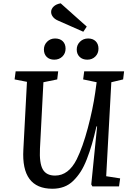

<svg xmlns="http://www.w3.org/2000/svg" viewBox="-20 -1134 801 1168"><path d="M507.8 -972.2 486.8 -940.9 333 -1008.8Q312.5 -1017.6 301.8 -1031.7Q291 -1045.9 291 -1061Q291 -1079.6 306.2 -1094.2Q321.3 -1108.9 349.1 -1113.8ZM247.1 -833Q247.1 -860.8 266.8 -880.4Q286.6 -899.9 314.9 -899.9Q344.7 -899.9 361.8 -883.1Q378.9 -866.2 378.9 -837.9Q378.9 -809.1 359.4 -790Q339.8 -771 310.1 -771Q281.2 -771 264.2 -787.8Q247.1 -804.7 247.1 -833ZM516.1 -899.9Q544.9 -899.9 562 -883.1Q579.1 -866.2 579.1 -837.9Q579.1 -809.1 559.8 -790Q540.5 -771 511.2 -771Q481.9 -771 464.4 -788.1Q446.8 -805.2 446.8 -833Q446.8 -860.8 466.8 -880.4Q486.8 -899.9 516.1 -899.9ZM626 -62 710.9 -48.8 704.1 0H542L535.2 -12.2L570.8 -365.2H566.9Q552.7 -303.7 539.3 -257.6Q525.9 -211.4 508.3 -166Q490.7 -120.6 470.7 -89.6Q450.7 -58.6 425.5 -33.9Q400.4 -9.3 368.7 2.4Q336.9 14.2 298.8 14.2Q108.4 14.2 122.1 -224.1L144 -636.2L68.8 -650.9L75.2 -700.2H334L328.1 -650.9L244.1 -633.8L223.1 -230Q218.8 -141.6 240.2 -103.8Q261.7 -65.9 314.9 -65.9Q397 -65.9 446.8 -165Q483.4 -239.3 514.2 -355Q544.9 -470.7 559.1 -569.8L567.9 -633.8L485.8 -650.9L492.2 -700.2H734.9L729 -650.9L657.2 -633.8Z"/></svg>

Font: Literata Book Medium
Style: Italic
Weight: 500
Italic angle: -3°
Designer: Latin by Veronika Burian and Jose Scaglione. Greek by Irene Vlachou. Cyrillic by Vera Evstafieva
Foundry: TypeTogether
Version: Version 1.003;PS 001.003;hotconv 1.0.88;makeotf.lib2.5.64775